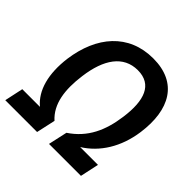

<svg xmlns="http://www.w3.org/2000/svg" viewBox="-213 -881 1037 1037"><g transform="rotate(45 305.5 -362.5)"><path d="M-25 0H218L242 -109C174 -170 161 -268 177 -386C196 -531 257 -621 367 -621C477 -621 509 -530 489 -387C473 -269 431 -174 333 -109L309 0H553L576 -107H440C532 -164 596 -265 614 -396C641 -591 568 -725 381 -725C193 -725 81 -591 54 -396C37 -266 64 -164 133 -107H-2Z"/></g></svg>

Font: Noto Sans SemiCondensed SemiBold
Style: Italic
Weight: 600
Width: 4
Italic angle: -12°
Designer: Monotype Design Team
Foundry: Monotype Imaging Inc.
Version: Version 2.013